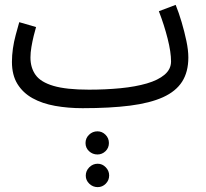

<svg xmlns="http://www.w3.org/2000/svg" viewBox="-20 -423 846 788"><path d="M319 21 345 -55Q414 -55 475 -61Q536 -67 582.5 -80.5Q629 -94 655.5 -116.5Q682 -139 682 -171Q682 -209 668 -264.5Q654 -320 632 -377L701 -403Q714 -371 725.5 -332Q737 -293 745 -255Q753 -217 753 -187Q753 -128 727.5 -88Q702 -48 649 -24Q596 0 514 10.5Q432 21 319 21ZM319 21Q259 21 206 11.5Q153 2 113.5 -20Q74 -42 51.5 -78.5Q29 -115 29 -169Q29 -196 33 -224Q37 -252 44.5 -279.5Q52 -307 59 -332L128 -312Q124 -299 118.5 -276.5Q113 -254 109 -230.5Q105 -207 105 -187Q105 -145 126 -115.5Q147 -86 199.5 -70.5Q252 -55 345 -55L365 -11ZM380 211Q360 211 345.5 197.5Q331 184 331 164Q331 144 345.5 130Q360 116 380 116Q399 116 413 130Q427 144 427 164Q427 184 413 197.5Q399 211 380 211ZM381 345Q361 345 346.5 331Q332 317 332 298Q332 278 346.5 263.5Q361 249 381 249Q400 249 414 263.5Q428 278 428 297Q428 317 414 331Q400 345 381 345Z"/></svg>

Font: Noto Sans Arabic Condensed
Style: Regular
Weight: 400
Width: 3
Designer: Monotype Design Team, Nadine Chahine, Nizar Qandah and Khaled Hosny
Foundry: Monotype Imaging Inc.
Version: Version 2.012